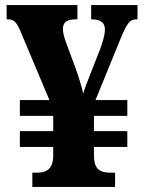

<svg xmlns="http://www.w3.org/2000/svg" viewBox="-20 -734 568 754"><path d="M107 0H432V-56H411C368 -56 349 -75 349 -123V-157H480V-219H349V-279H480V-341H355L453 -581C479 -643 489 -658 516 -658H520V-714H338V-658H340C373 -658 392 -646 392 -619C392 -595 383 -568 372 -538L332 -436C321 -408 312 -386 307 -366C301 -393 291 -426 276 -468L242 -560C233 -584 227 -604 227 -620C227 -647 243 -658 277 -658H284V-714H6V-658H12C36 -658 46 -646 63 -605L174 -341H58V-279H189V-219H58V-157H189V-122C189 -78 169 -56 128 -56H107Z"/></svg>

Font: Noto Serif Georgian SemiCondensed ExtraBold
Style: Regular
Weight: 800
Width: 4
Designer: Monotype Design Team, Akaki Razmadze
Foundry: Google LLC
Version: Version 2.003